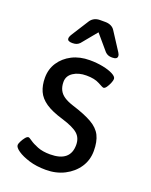

<svg xmlns="http://www.w3.org/2000/svg" viewBox="-138 -792 688 876"><g transform="rotate(20 206.5 -354.5)"><path d="M213 -530Q247 -530 277 -524Q307 -518 326 -508Q345 -498 345 -487Q345 -479 339.5 -466Q334 -453 327 -443Q320 -433 313 -433Q309 -433 285.5 -446Q262 -459 222 -459Q184 -459 158.5 -442Q133 -425 133 -396Q133 -374 141 -357.5Q149 -341 166 -329.5Q183 -318 211 -309Q272 -290 307 -270Q342 -250 356.5 -221Q371 -192 371 -147Q371 -102 347.5 -67Q324 -32 284 -11.5Q244 9 194 9Q148 9 112.5 -2Q77 -13 56 -27.5Q35 -42 35 -54Q35 -60 41 -72Q47 -84 55 -94Q63 -104 70 -104Q74 -104 88 -94Q102 -84 127 -74Q152 -64 188 -64Q286 -64 286 -145Q286 -179 264 -198.5Q242 -218 186 -235Q132 -251 102 -271.5Q72 -292 59.5 -320Q47 -348 47 -385Q47 -427 68.5 -459.5Q90 -492 127 -511Q164 -530 213 -530ZM219 -718Q234 -718 246 -712.5Q258 -707 265 -696L322 -608Q328 -599 328 -591Q328 -576 304 -576H302Q292 -576 284 -579Q276 -582 269 -589L206 -663L145 -589Q138 -582 130 -579Q122 -576 111 -576H109Q86 -576 86 -590Q86 -598 92 -608L148 -696Q156 -707 167.5 -712.5Q179 -718 194 -718Z"/></g></svg>

Font: Asap VF Beta
Style: Regular
Weight: 400
Designer: Pablo Cosgaya
Foundry: Pablo Cosgaya
Version: Version 1.007